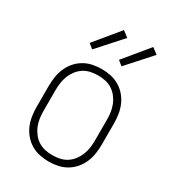

<svg xmlns="http://www.w3.org/2000/svg" viewBox="-184 -854 868 964"><g transform="rotate(30 250.0 -372.5)"><path d="M250 8Q223 8 197 2.5Q171 -3 148 -16.5Q125 -30 107.5 -50.5Q90 -71 79.5 -95.5Q69 -120 65 -146.5Q61 -173 61 -200V-320Q61 -347 65 -373.5Q69 -400 79.5 -424.5Q90 -449 107.5 -469.5Q125 -490 148 -503.5Q171 -517 197 -522.5Q223 -528 250 -528Q277 -528 303 -522.5Q329 -517 352 -503.5Q375 -490 392.5 -469.5Q410 -449 420.5 -424.5Q431 -400 435 -373.5Q439 -347 439 -320V-200Q439 -173 435 -146.5Q431 -120 420.5 -95.5Q410 -71 392.5 -50.5Q375 -30 352 -16.5Q329 -3 303 2.5Q277 8 250 8ZM250 -29Q272 -29 293 -33.5Q314 -38 332 -49.5Q350 -61 363.5 -78.5Q377 -96 385 -116Q393 -136 396 -157Q399 -178 399 -200V-320Q399 -342 396 -363Q393 -384 385 -404Q377 -424 363.5 -441.5Q350 -459 332 -470.5Q314 -482 293 -486.5Q272 -491 250 -491Q228 -491 207 -486.5Q186 -482 168 -470.5Q150 -459 136.5 -441.5Q123 -424 115 -404Q107 -384 104 -363Q101 -342 101 -320V-200Q101 -178 104 -157Q107 -136 115 -116Q123 -96 136.5 -78.5Q150 -61 168 -49.5Q186 -38 207 -33.5Q228 -29 250 -29ZM328 -589 301 -611 418 -753 452 -727ZM158 -589 131 -611 248 -753 282 -727Z"/></g></svg>

Font: Iosevka SS04 Extralight
Style: Regular
Weight: 200
Monospace: yes
Designer: Belleve Invis
Foundry: Belleve Invis
Version: Version 19.0.0; ttfautohint (v1.8.4)